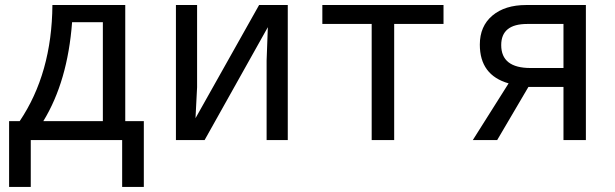

<svg xmlns="http://www.w3.org/2000/svg" viewBox="-20 -556 2440 762"><path d="M550.8 186H464.8V0H102.1V186H16.1V-75.2H58.1Q186 -265.1 188 -536.1H477.1V-75.2H550.8ZM388.2 -75.2V-467.8H266.1Q248.5 -232.9 151.9 -75.2Z M762.2 -536.1V-210L755.9 -86.9L1008.3 -536.1H1122.1V0H1038.1V-315.9L1043 -448.2L792 0H678.2V-536.1Z M1740.2 -460.9H1544.4V0H1455.1V-460.9H1259.3V-536.1H1740.2Z M1953.1 0H1856.4L1998.5 -225.1Q1884.3 -257.8 1884.3 -378.9Q1884.3 -452.1 1934.1 -494.1Q1983.9 -536.1 2068.4 -536.1H2305.2V0H2216.3V-210.9H2077.1ZM2216.3 -286.1V-460.9H2072.3Q1969.2 -460.9 1969.2 -377Q1969.2 -286.1 2085.4 -286.1Z"/></svg>

Font: Noto Mono
Style: Regular
Weight: 400
Designer: Monotype Design Team
Foundry: Monotype Imaging Inc.
Version: Version 1.00